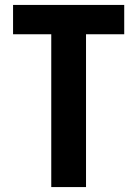

<svg xmlns="http://www.w3.org/2000/svg" viewBox="-20 -759 557 779"><path d="M33 -739V-620H188V0H329V-620H484V-739Z"/></svg>

Font: Malmofest SemiBold
Style: Regular
Weight: 600
Designer: Jonny Pinhorn (Poppins), Kolossal
Version: Version 1.004;Glyphs 3.1.2 (3151)